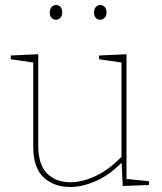

<svg xmlns="http://www.w3.org/2000/svg" viewBox="-20 -742 648 768"><path d="M261 6Q195 6 154 -33Q113 -72 113 -154V-499L120 -491L23 -505V-520L133 -525V-159Q133 -84 168 -48.5Q203 -13 262 -13Q309 -13 363.5 -38.5Q418 -64 470 -119L466 -108V-500L473 -491L376 -505V-520L486 -525V-23L479 -27L576 -17V-2L471 2L466 -98L470 -95Q420 -43 365 -18.5Q310 6 261 6ZM381 -663Q370 -663 363 -671Q356 -679 356 -692Q356 -706 363.5 -714Q371 -722 381 -722Q392 -722 399 -714Q406 -706 406 -692Q406 -679 398.5 -671Q391 -663 381 -663ZM204 -663Q193 -663 186 -671Q179 -679 179 -692Q179 -706 186.5 -714Q194 -722 204 -722Q215 -722 222 -714Q229 -706 229 -692Q229 -679 221.5 -671Q214 -663 204 -663Z"/></svg>

Font: Bitter Thin Thin
Style: Regular
Weight: 250
Version: Version 2.002